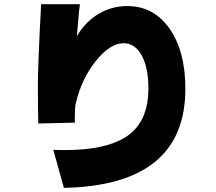

<svg xmlns="http://www.w3.org/2000/svg" viewBox="-20 -825 1040 923"><path d="M177.7 -804.7H364.3Q360.4 -782.2 355.5 -719.2Q350.6 -656.2 349.6 -651.4Q390.6 -720.7 454.1 -758.3Q517.6 -795.9 591.8 -795.9Q718.8 -795.9 794.9 -687.5Q871.1 -579.1 871.1 -398.4Q871.1 66.4 287.1 78.1L236.3 -104.5Q255.9 -103.5 292 -103.5Q496.1 -103.5 594.7 -173.3Q693.4 -243.2 693.4 -400.4Q693.4 -500 661.1 -558.6Q628.9 -617.2 574.2 -617.2Q508.8 -617.2 439.9 -530.8Q371.1 -444.3 343.8 -326.2Q339.8 -308.6 339.8 -265.6V-235.4L164.1 -231.4Q162.1 -309.6 162.1 -411.6Q162.1 -513.7 177.7 -804.7Z"/></svg>

Font: GenEi M Gothic v2 Black
Style: Regular
Weight: 900
Version: Version 2.0